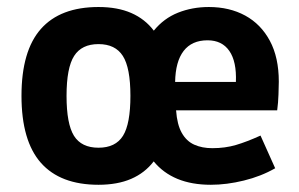

<svg xmlns="http://www.w3.org/2000/svg" viewBox="-20 -518 850 545"><path d="M259.6 6.5Q151.1 6.5 96 -55.9Q41 -118.3 41 -246Q41 -373.6 96 -435.8Q151.1 -498.1 259.6 -498.1Q313.7 -498.1 352.6 -481.1Q391.5 -464.1 416.6 -431Q444.9 -465.9 485.3 -482Q525.7 -498.1 572.8 -498.1Q631.3 -498.1 676 -473.8Q720.7 -449.4 746 -402.2Q771.4 -355 771.4 -286.1Q771.4 -274 770.5 -250.2Q769.7 -226.3 766.8 -204.8H479.8Q482.7 -164.3 496 -140.8Q509.3 -117.2 531.5 -107.3Q553.7 -97.4 582.6 -97.4Q619.2 -97.4 649.9 -106.5Q680.5 -115.5 719.5 -133.2L761.1 -40.4Q721 -17.4 672.2 -5.5Q623.5 6.5 578.5 6.5Q524.4 6.5 483.8 -10.2Q443.2 -27 416.3 -59.9Q391.2 -27.1 352.3 -10.3Q313.4 6.5 259.6 6.5ZM259.6 -98.7Q307.9 -98.7 329.1 -132.5Q350.2 -166.3 350.2 -246Q350.2 -325.6 328.7 -359.2Q307.3 -392.8 259.6 -392.8Q211.8 -392.8 190.4 -359.2Q168.9 -325.6 168.9 -246Q168.9 -166.3 190 -132.5Q211.2 -98.7 259.6 -98.7ZM477.1 -285.4H649.6Q651.9 -343.2 631 -373.4Q610.2 -403.6 569.1 -403.6Q524.6 -403.6 501.3 -373.5Q478.1 -343.4 477.1 -285.4Z"/></svg>

Font: Anaheim
Style: Regular
Weight: 400
Designer: Vernon Adams
Foundry: Vernon Adams
Version: Version 2.001